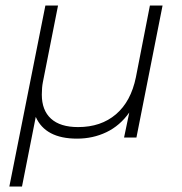

<svg xmlns="http://www.w3.org/2000/svg" viewBox="-20 -500 661 698"><path d="M571 -480 476 0H431L450 -91Q416 -43 367 -19.5Q318 4 260 4Q145 4 110 -75L60 178H14L145 -480H191L136 -202Q132 -182 132 -156Q132 -99 165.5 -68.5Q199 -38 264 -38Q347 -38 401.5 -84.5Q456 -131 474 -219L525 -480Z"/></svg>

Font: Montserrat Ace
Style: Light Italic
Weight: 300
Italic angle: -11.3°
Designer: Julieta Ulanovsky
Foundry: Julieta Ulanovsky
Version: Version 1